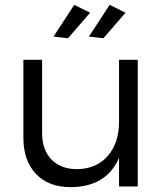

<svg xmlns="http://www.w3.org/2000/svg" viewBox="-20 -774 687 797"><path d="M354 -721.2 262.2 -615.2 202.1 -622.1 288.1 -753.9ZM409.2 -615.2 349.1 -622.1 435.1 -753.9 501 -721.2ZM474.1 -525.9H551.8V0H474.1V-119.1Q422.4 1.5 273.9 2.9Q181.6 2.9 129.4 -52Q77.1 -106.9 77.1 -202.1V-525.9H154.8V-222.2Q154.8 -151.9 193.6 -111.8Q232.4 -71.8 300.8 -71.8Q381.3 -73.2 427.7 -127.2Q474.1 -181.2 474.1 -268.1Z"/></svg>

Font: Montserrat-Arabic Light
Style: Regular
Weight: 300
Designer: Mohamed Gaber
Foundry: Kief Type Foundry
Version: Version 5.008;PS 005.008;hotconv 1.0.88;makeotf.lib2.5.64775